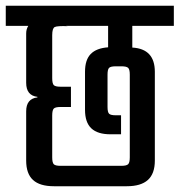

<svg xmlns="http://www.w3.org/2000/svg" viewBox="-40 -646 623 666"><path d="M335 -481.9V-556.2H189L195.8 -555.2Q158.7 -556.6 149.9 -552.2Q141.1 -547.9 141.1 -523.9V-375Q141.1 -356.4 146.5 -350.8Q151.9 -345.2 169.9 -345.2H206.1V-274.9H169.9Q151.9 -274.9 146.5 -269.3Q141.1 -263.7 141.1 -245.1V-100.1Q141.1 -82 146.5 -76.4Q151.9 -70.8 169.9 -70.8H380.9Q398.9 -70.8 404.5 -76.4Q410.2 -82 410.2 -100.1V-387.2Q410.2 -405.3 404.5 -410.6Q398.9 -416 380.9 -416H361.8Q343.8 -416 338.4 -410.6Q333 -405.3 333 -387.2V-274.9Q333 -256.8 338.4 -251.5Q343.8 -246.1 361.8 -246.1H379.9V-180.2H342.8Q298.8 -180.2 276.9 -200.7Q254.9 -221.2 254.9 -265.1V-397Q254.9 -438.5 274.7 -458.7Q294.4 -479 335 -481.9ZM563 -556.2H418.9V-481Q497.1 -476.6 497.1 -397V-88.9Q497.1 -43.5 472.9 -21.7Q448.7 0 399.9 0H147Q98.1 0 74.5 -21.7Q50.8 -43.5 50.8 -88.9V-259.8Q50.8 -303.7 89.8 -308.1V-310.1Q50.8 -314.5 50.8 -358.9V-529.8Q50.8 -544.9 58.1 -556.2H-20V-626H563Z"/></svg>

Font: Teko
Style: Regular
Weight: 400
Designer: Manushi Parikh, Jonny Pinhorn
Foundry: Indian Type Foundry
Version: Version 2.000;PS 1.0;hotconv 1.0.79;makeotf.lib2.5.61930